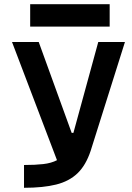

<svg xmlns="http://www.w3.org/2000/svg" viewBox="-20 -893 626 913"><path d="M94.2 0V-108.4Q147.9 -108.4 186 -112.8Q224.1 -117.2 251 -131.3L37.1 -693.4H164.1L320.8 -261.2H329.1L447.3 -693.4H574.2L411.1 -175.8Q388.2 -106.9 348.4 -68.8Q308.6 -30.8 246.8 -15.4Q185.1 0 94.2 0ZM123.5 -766.6V-873H501.5V-766.6Z"/></svg>

Font: CaskaydiaCove NFP SemiBold
Style: Regular
Weight: 600
Designer: Aaron Bell
Foundry: Saja Typeworks
Version: Version 2111.001; VTT 6.35;Nerd Fonts 3.1.1